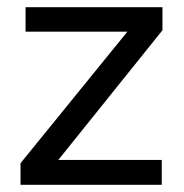

<svg xmlns="http://www.w3.org/2000/svg" viewBox="-20 -513 512 533"><path d="M37 0V-60L349 -444L353 -425H51V-493H431V-429L121 -43L118 -69H429V0Z"/></svg>

Font: Hanken Grotesk
Style: Regular
Weight: 400
Designer: Alfredo Marco Pradil
Foundry: Hanken Design Co.
Version: Version 3.013